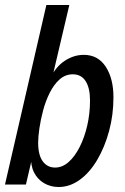

<svg xmlns="http://www.w3.org/2000/svg" viewBox="-22 -740 500 770"><path d="M213 10Q181 10 154.5 -5.5Q128 -21 114 -49.5Q100 -78 103 -117L110 -120L82 0H-2L164 -720H256L185 -418L179 -425Q201 -472 237.5 -496Q274 -520 314 -520Q371 -520 402 -472.5Q433 -425 433 -350Q433 -279 415.5 -214.5Q398 -150 368 -99Q338 -48 298 -19Q258 10 213 10ZM199 -68Q228 -68 253 -90Q278 -112 297.5 -150.5Q317 -189 328 -237Q339 -285 339 -337Q339 -387 321.5 -414.5Q304 -442 270 -442Q240 -442 217 -421.5Q194 -401 177.5 -368Q161 -335 151 -297.5Q141 -260 136 -225.5Q131 -191 131 -168Q131 -118 149.5 -93Q168 -68 199 -68Z"/></svg>

Font: Instrument Sans Condensed Medium
Style: Italic
Weight: 500
Width: 3
Italic angle: -13°
Designer: Rodrigo Fuenzalida
Foundry: fragTYPE
Version: Version 1.000;gftools[0.9.28]